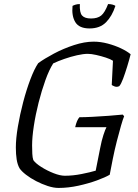

<svg xmlns="http://www.w3.org/2000/svg" viewBox="-20 -925 678 945"><path d="M268 0Q244 0 215 -9.5Q186 -19 158 -33.5Q130 -48 108 -65Q86 -82 76 -97Q66 -115 62 -140.5Q58 -166 58 -199Q58 -243 68 -302Q78 -361 94 -422Q110 -483 129.5 -534.5Q149 -586 168 -614Q198 -636 245 -661Q292 -686 344 -703Q396 -720 441 -720Q475 -720 510.5 -710.5Q546 -701 575.5 -687Q605 -673 623 -658Q616 -630 606 -597.5Q596 -565 586 -538Q576 -511 567 -501Q555 -495 543 -500Q531 -505 530 -507L536 -626Q524 -634 501 -641.5Q478 -649 453.5 -654.5Q429 -660 412 -660Q390 -660 359 -653Q328 -646 296.5 -635Q265 -624 242 -613Q222 -582 203.5 -530.5Q185 -479 170 -420Q155 -361 146.5 -305Q138 -249 138 -209Q138 -187 139 -168Q140 -149 144 -137Q155 -121 183.5 -103Q212 -85 244 -72.5Q276 -60 299 -60Q339 -60 381.5 -68.5Q424 -77 451 -85L473 -196Q480 -233 489 -260.5Q498 -288 504 -299H350Q358 -334 371 -348Q396 -348 435 -350Q474 -352 514.5 -355Q555 -358 584 -361L591 -353Q585 -339 575.5 -306Q566 -273 555 -230Q544 -187 535 -142L520 -65Q498 -52 457 -37Q416 -22 366 -11Q316 0 268 0ZM421 -785Q370 -785 351 -815.5Q332 -846 337 -896Q342 -899 351.5 -902Q361 -905 373 -905Q371 -863 384 -848.5Q397 -834 428 -834Q460 -834 478 -848.5Q496 -863 512 -905Q525 -905 535 -902Q545 -899 548 -896Q532 -846 502 -815.5Q472 -785 421 -785Z"/></svg>

Font: Texturina 72pt 72pt Light
Style: Italic
Weight: 300
Italic angle: -11°
Designer: Guillermo Torres Carreño
Foundry: Omnibus-Type
Version: Version 1.002; ttfautohint (v1.8.3)